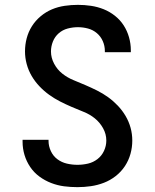

<svg xmlns="http://www.w3.org/2000/svg" viewBox="-20 -763 640 791"><path d="M299 8Q271 8 244 4.5Q217 1 191 -9Q165 -19 142.5 -35.5Q120 -52 104.5 -75Q89 -98 81 -124.5Q73 -151 73 -179V-187H180V-182Q180 -161 189.5 -140.5Q199 -120 216.5 -107Q234 -94 255.5 -89Q277 -84 299 -84Q321 -84 342.5 -89Q364 -94 381.5 -107.5Q399 -121 408.5 -141.5Q418 -162 418 -184Q418 -211 404.5 -235Q391 -259 370.5 -275.5Q350 -292 325 -302Q300 -312 275.5 -322.5Q251 -333 227.5 -345Q204 -357 182.5 -372.5Q161 -388 142.5 -407.5Q124 -427 110.5 -450Q97 -473 90 -499Q83 -525 83 -551Q83 -579 90 -605.5Q97 -632 111.5 -655Q126 -678 147.5 -696Q169 -714 194 -724.5Q219 -735 246.5 -739Q274 -743 301 -743Q328 -743 355 -739Q382 -735 407 -725Q432 -715 453.5 -698Q475 -681 489.5 -658.5Q504 -636 511.5 -609.5Q519 -583 519 -556V-548H412V-553Q412 -574 403.5 -593.5Q395 -613 379 -626.5Q363 -640 342.5 -645.5Q322 -651 301 -651Q280 -651 259 -645.5Q238 -640 222 -626Q206 -612 198 -592Q190 -572 190 -551Q190 -525 203 -500.5Q216 -476 237 -459.5Q258 -443 282.5 -433Q307 -423 331.5 -412.5Q356 -402 380 -390Q404 -378 425.5 -362.5Q447 -347 465.5 -327.5Q484 -308 497.5 -285Q511 -262 518 -236.5Q525 -211 525 -184Q525 -156 517.5 -129Q510 -102 494.5 -78.5Q479 -55 456.5 -37.5Q434 -20 408 -10Q382 0 354.5 4Q327 8 299 8Z"/></svg>

Font: Iosevka Aile Semibold
Style: Regular
Weight: 600
Designer: Belleve Invis
Foundry: Belleve Invis
Version: Version 31.1.0; ttfautohint (v1.8.4)